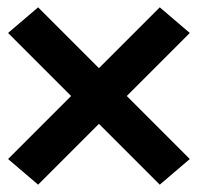

<svg xmlns="http://www.w3.org/2000/svg" viewBox="-20 -602 540 524"><path d="M84 -98 2 -168 174 -340 2 -512 84 -582 250 -416 416 -582 498 -512 326 -340 498 -168 416 -98 250 -264Z"/></svg>

Font: Iosevka Curly Extrabold
Style: Regular
Weight: 800
Monospace: yes
Designer: Belleve Invis
Foundry: Belleve Invis
Version: Version 22.1.2; ttfautohint (v1.8.4)